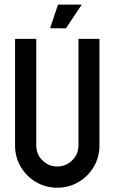

<svg xmlns="http://www.w3.org/2000/svg" viewBox="-20 -829 509 853"><path d="M421.9 -182.6Q421.9 -130.9 396.7 -88.1Q371.6 -45.4 328.9 -20.3Q286.1 4.9 234.4 4.9Q182.6 4.9 139.9 -20.3Q97.2 -45.4 72 -88.1Q46.9 -130.9 46.9 -182.6V-656.2H141.1V-182.6Q141.1 -144 168.5 -116.7Q195.8 -89.4 234.4 -89.4Q272.9 -89.4 300.8 -116.7Q328.6 -144 328.6 -182.6V-656.2H421.9ZM237.8 -808.6H343.3L272.9 -703.1L202.6 -703.6Z"/></svg>

Font: Lambda
Style: Regular
Weight: 400
Designer: GGBotNet
Version: 0.22